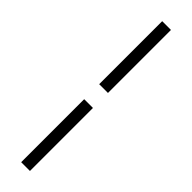

<svg xmlns="http://www.w3.org/2000/svg" viewBox="-323 -767 905 905"><g transform="rotate(45 130.0 -314.0)"><path d="M100.5 -364V-784H159V-364ZM100.5 156V-264H159V156Z"/></g></svg>

Font: Commissioner Light
Style: Regular
Weight: 300
Designer: Kostas Bartsokas
Foundry: Kostas Bartsokas
Version: Version 1.000; ttfautohint (v1.8.3)